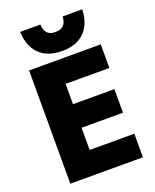

<svg xmlns="http://www.w3.org/2000/svg" viewBox="-173 -1066 939 1163"><g transform="rotate(-20 296.0 -484.0)"><path d="M74 -730H536V-578H254V-447H521V-295H254V-152H542V0H74ZM103 -968H233Q235 -931 252 -912.5Q269 -894 304 -894Q374 -894 377 -968H503Q500 -876 449 -824Q398 -772 304 -772Q209 -772 157.5 -824Q106 -876 103 -968Z"/></g></svg>

Font: Sora-SIA ExtraBold
Style: Regular
Weight: 800
Designer: Jonathan Barnbrook, Julián Moncada
Foundry: Barnbrook Fonts
Version: Version 2.000